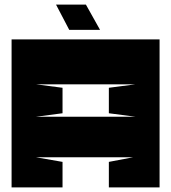

<svg xmlns="http://www.w3.org/2000/svg" viewBox="-20 -809 740 829"><path d="M135 -445H565L450 -430V-320L565 -305H135L250 -320V-430ZM30 -639V0H250V-110L135 -130H555L450 -110V0H669V-639ZM412 -680H279L222 -789H351Z"/></svg>

Font: Banana Brick
Style: Regular
Weight: 400
Designer: artmaker
Foundry: artmaker
Version: Version 4.000 2011 initial release